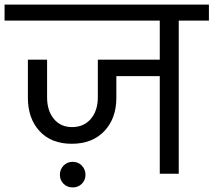

<svg xmlns="http://www.w3.org/2000/svg" viewBox="-47 -760 934 840"><path d="M867 -670H735V0H652V-427H462V-332Q462 -242 409.5 -186.5Q357 -131 267 -131Q177 -131 126 -186.5Q75 -242 75 -332V-499H159V-334Q159 -276 188.5 -240Q218 -204 268 -204Q320 -204 350.5 -240Q381 -276 381 -334V-499H652V-670H-27V-740H867ZM271 60Q247 60 231 44Q215 28 215 5Q215 -19 231 -35.5Q247 -52 271 -52Q295 -52 311 -35.5Q327 -19 327 5Q327 28 311 44Q295 60 271 60Z"/></svg>

Font: Poppins A&M
Style: Regular-A&M
Weight: 400
Designer: Ninad Kale (Devanagari), Jonny Pinhorn (Latin)
Foundry: Indian Type Foundry
Version: 4.004